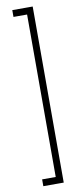

<svg xmlns="http://www.w3.org/2000/svg" viewBox="-100 -837 401 973"><g transform="rotate(-10 100.0 -350.0)"><path d="M145 -803V103H110V-803ZM131 -803V-768H40V-803ZM131 68V103H40V68Z"/></g></svg>

Font: Phudu Medium
Style: Regular
Weight: 500
Version: Version 1.005;gftools[0.9.23]